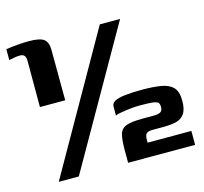

<svg xmlns="http://www.w3.org/2000/svg" viewBox="-96 -630 865 814"><g transform="rotate(-15 337.0 -223.5)"><path d="M70 -246V-448Q70 -464 64 -471.5Q58 -479 45 -479Q34 -479 24 -477.5Q14 -476 -4 -472V-520Q26 -524 50 -526Q74 -528 97 -528Q145 -528 162.5 -514.5Q180 -501 180 -467L181 -246ZM495 -519 153 81H65L406 -519ZM370 79Q370 64 370 49.5Q370 35 370 20Q370 -23 376.5 -46Q383 -69 406 -77.5Q429 -86 478 -86Q494 -86 503.5 -86Q513 -86 529 -86Q544 -86 555 -91Q566 -96 566 -114Q566 -131 557 -135.5Q548 -140 536 -141Q524 -142 513.5 -142.5Q503 -143 485 -143Q463 -143 447.5 -141.5Q432 -140 425 -139Q420 -138 409 -136.5Q398 -135 387.5 -133Q377 -131 372 -127V-167Q372 -182 387 -190Q402 -198 432.5 -201.5Q463 -205 508 -205Q554 -205 588.5 -199.5Q623 -194 641.5 -175.5Q660 -157 660 -116Q660 -78 646.5 -59Q633 -40 609.5 -34.5Q586 -29 554 -29Q546 -29 535.5 -29Q525 -29 507 -29Q486 -29 479 -21.5Q472 -14 472 3V18H664V79Z"/></g></svg>

Font: Genos
Style: Bold
Weight: 700
Designer: Robert E. Leuschke
Foundry: Robert E. Leuschke
Version: Version 1.010